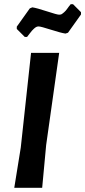

<svg xmlns="http://www.w3.org/2000/svg" viewBox="-20 -895 406 915"><path d="M328 -875 366 -837V-826L304 -739L292 -735Q271 -738 222.5 -753.5Q174 -769 164 -769Q158 -769 153 -766.5Q148 -764 142 -758.5Q136 -753 132 -748.5Q128 -744 120.5 -734Q113 -724 109 -719H98L60 -757V-768L122 -855L134 -860Q155 -857 203.5 -841Q252 -825 262 -825Q266 -825 270 -826Q274 -827 278 -830.5Q282 -834 285.5 -836.5Q289 -839 293.5 -844.5Q298 -850 300.5 -853.5Q303 -857 308.5 -864.5Q314 -872 317 -875ZM262 -643 200 -204 181 0H48L79 -192L128 -643Z"/></svg>

Font: Alegreya Sans
Style: Bold Italic
Weight: 700
Italic angle: -7°
Designer: Juan Pablo del Peral
Foundry: Huerta Tipografica
Version: Version 2.007